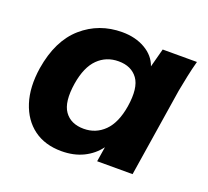

<svg xmlns="http://www.w3.org/2000/svg" viewBox="-97 -635 826 764"><g transform="rotate(20 316.0 -253.0)"><path d="M232 11Q162 11 114.5 -24Q67 -59 46.5 -122.5Q26 -186 39 -270Q59 -393 130 -455Q201 -517 299 -517Q355 -517 396.5 -493Q438 -469 452 -428L473 -507H618Q609 -474 602 -440.5Q595 -407 589 -375L530 0H380L390 -63Q364 -28 324 -8.5Q284 11 232 11ZM285 -103Q336 -103 372 -138.5Q408 -174 420 -247Q433 -329 406 -366Q379 -403 325 -403Q273 -403 237.5 -368Q202 -333 190 -260Q177 -178 203.5 -140.5Q230 -103 285 -103Z"/></g></svg>

Font: Winston
Style: Bold Italic
Weight: 700
Italic angle: -9°
Designer: Original fonts by Vernon Adams / Changes by Cristiano Sobral
Foundry: Original fonts by Vernon Adams / Changes by Cristiano Sobral
Version: Version 2.503;July 17, 2020;FontCreator 13.0.0.2655 64-bit